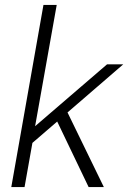

<svg xmlns="http://www.w3.org/2000/svg" viewBox="-20 -762 522 782"><path d="M255 -304 403 0H341L213 -267L112 -180L80 0H26L157 -742H211L123 -248L416 -500H482Z"/></svg>

Font: Sarabun ExtraLight
Style: Italic
Weight: 275
Italic angle: -10°
Designer: Suppakit Chalermlarp | Katatrad Co.,Ltd.
Foundry: Cadson Demak Co.,Ltd.
Version: Version 1.000; ttfautohint (v1.6)